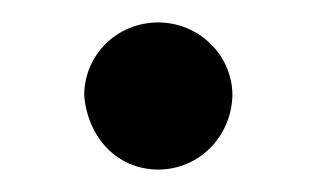

<svg xmlns="http://www.w3.org/2000/svg" viewBox="-20 -141 282 171"><path d="M121 10C157 10 186 -19 187 -56C187 -92 157 -121 121 -121C84 -121 55 -92 55 -56C58 -19 84 10 121 10Z"/></svg>

Font: All Genders v4 Light
Style: Regular
Weight: 300
Designer: Rassam Alawdi
Foundry: Rassam Art
Version: Version 3.100;FEAKit 1.0